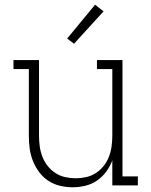

<svg xmlns="http://www.w3.org/2000/svg" viewBox="-20 -784 640 812"><path d="M287 8Q260 8 233 1.5Q206 -5 183.5 -20Q161 -35 145 -57Q129 -79 119 -104Q109 -129 105.5 -156Q102 -183 102 -210V-492H37V-530H145V-210Q145 -188 148 -165.5Q151 -143 159 -122Q167 -101 181 -83Q195 -65 214 -52.5Q233 -40 255.5 -35Q278 -30 300 -30Q322 -30 344.5 -35Q367 -40 386 -52.5Q405 -65 419 -83Q433 -101 441 -122Q449 -143 452 -165.5Q455 -188 455 -210V-492H390V-530H498V-38H563V0H455V-106Q446 -81 429.5 -58.5Q413 -36 390.5 -20.5Q368 -5 341 1.5Q314 8 287 8ZM293 -599 264 -621 382 -764 418 -736Z"/></svg>

Font: Iosevka Slab XLtEx
Style: Regular
Weight: 200
Width: 7
Monospace: yes
Designer: Belleve Invis
Foundry: Belleve Invis
Version: Version 11.1.0; ttfautohint (v1.8.3)